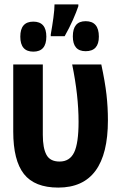

<svg xmlns="http://www.w3.org/2000/svg" viewBox="-20 -841 540 870"><path d="M273 -677Q294 -714 310 -750Q326 -786 335 -813V-821H227Q227 -798 222 -761Q217 -724 210 -685V-677ZM428 -675Q428 -745 368 -745Q310 -745 310 -676Q310 -609 368 -609Q428 -609 428 -675ZM190 -675Q190 -743 131 -743Q72 -743 72 -675Q72 -607 131 -607Q190 -607 190 -675ZM469 -296Q469 -355 462.5 -412.5Q456 -470 439 -549H307Q336 -408 336 -289Q336 -192 316 -150.5Q296 -109 250 -109Q207 -109 190.5 -139.5Q174 -170 174 -230V-549H40V-245Q40 -114 88.5 -52.5Q137 9 244 9Q469 9 469 -296Z"/></svg>

Font: Noto Sans Mono UI Condensed ExtraBold
Style: Regular
Weight: 800
Width: 3
Designer: Monotype Design team
Foundry: Monotype Imaging Inc.
Version: 1.000